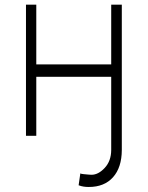

<svg xmlns="http://www.w3.org/2000/svg" viewBox="-20 -565 616 799"><path d="M442.8 -296.9V-545.5H486.9V59.3Q486.5 132.1 450.3 172.6Q414.1 213.1 349.4 213.1Q338.1 213.1 328.3 211.6Q318.5 210.2 307.2 206L314.3 156.6Q316.4 158.4 327.2 159.6Q338.1 160.9 348.7 161.6Q359.4 162.3 360.8 162.3Q389.2 162.3 415.8 133.7Q442.5 105.1 442.8 59.3V-245.4H131V0H88.1V-545.5H131V-296.9Z"/></svg>

Font: Inter UI Extra Light
Style: Regular
Weight: 200
Designer: Rasmus Andersson
Foundry: rsms
Version: 3.2;8d6f07862